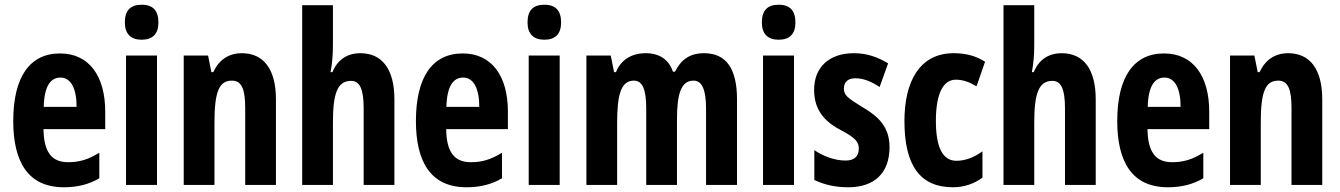

<svg xmlns="http://www.w3.org/2000/svg" viewBox="-20 -782 5667 812"><path d="M234 -556C104 -556 36 -454 36 -270C36 -97 99 10 250 10C307 10 356 -2 400 -28V-136C353 -107 315 -96 268 -96C198 -96 165 -140 164 -236H425V-310C425 -460 357 -556 234 -556ZM236 -454C280 -454 304 -407 304 -330H165C167 -418 194 -454 236 -454Z M579 -762C531 -762 508 -737 508 -687C508 -639 533 -614 579 -614C626 -614 650 -639 650 -687C650 -736 628 -762 579 -762ZM644 -547H513V0H644Z M1003 -557C947 -557 906 -529 882 -477H874L860 -547H757V0H887V-263C887 -393 906 -441 961 -441C1004 -441 1017 -401 1017 -324V0H1147V-362C1147 -489 1095 -557 1003 -557Z M1388 -591V-760H1258V0H1388V-263C1388 -385 1406 -440 1465 -440C1502 -440 1518 -404 1518 -324V0H1648V-362C1648 -487 1598 -557 1504 -557C1448 -557 1407 -529 1386 -477H1378C1385 -513 1388 -552 1388 -591Z M1937 -556C1807 -556 1739 -454 1739 -270C1739 -97 1802 10 1953 10C2010 10 2059 -2 2103 -28V-136C2056 -107 2018 -96 1971 -96C1901 -96 1868 -140 1867 -236H2128V-310C2128 -460 2060 -556 1937 -556ZM1939 -454C1983 -454 2007 -407 2007 -330H1868C1870 -418 1897 -454 1939 -454Z M2282 -762C2234 -762 2211 -737 2211 -687C2211 -639 2236 -614 2282 -614C2329 -614 2353 -639 2353 -687C2353 -736 2331 -762 2282 -762ZM2347 -547H2216V0H2347Z M2957 -557C2898 -557 2860 -530 2835 -479H2826C2811 -524 2775 -557 2711 -557C2651 -557 2606 -529 2585 -477H2577L2563 -547H2460V0H2590V-261C2590 -379 2605 -441 2661 -441C2697 -441 2713 -404 2713 -323V0H2843V-276C2843 -387 2861 -441 2913 -441C2949 -441 2966 -403 2966 -322V0H3097V-360C3097 -493 3051 -557 2957 -557Z M3273 -762C3225 -762 3202 -737 3202 -687C3202 -639 3227 -614 3273 -614C3320 -614 3344 -639 3344 -687C3344 -736 3322 -762 3273 -762ZM3338 -547H3207V0H3338Z M3742 -160C3742 -244 3696 -289 3629 -328C3562 -369 3549 -380 3549 -408C3549 -435 3566 -451 3598 -451C3634 -451 3669 -435 3700 -414L3736 -514C3690 -542 3644 -557 3591 -557C3487 -557 3423 -498 3423 -402C3423 -322 3462 -272 3530 -235C3600 -199 3612 -181 3612 -153C3612 -120 3592 -103 3556 -103C3508 -103 3459 -123 3424 -147V-21C3467 0 3515 10 3567 10C3677 10 3742 -49 3742 -160Z M4010 10C4055 10 4100 -4 4135 -31V-142C4099 -116 4062 -102 4025 -102C3967 -102 3938 -158 3938 -271C3938 -384 3968 -445 4022 -445C4052 -445 4080 -435 4110 -417L4146 -521C4108 -545 4066 -557 4013 -557C3869 -557 3805 -437 3805 -270C3805 -80 3873 10 4010 10Z M4354 -591V-760H4224V0H4354V-263C4354 -385 4372 -440 4431 -440C4468 -440 4484 -404 4484 -324V0H4614V-362C4614 -487 4564 -557 4470 -557C4414 -557 4373 -529 4352 -477H4344C4351 -513 4354 -552 4354 -591Z M4903 -556C4773 -556 4705 -454 4705 -270C4705 -97 4768 10 4919 10C4976 10 5025 -2 5069 -28V-136C5022 -107 4984 -96 4937 -96C4867 -96 4834 -140 4833 -236H5094V-310C5094 -460 5026 -556 4903 -556ZM4905 -454C4949 -454 4973 -407 4973 -330H4834C4836 -418 4863 -454 4905 -454Z M5428 -557C5372 -557 5331 -529 5307 -477H5299L5285 -547H5182V0H5312V-263C5312 -393 5331 -441 5386 -441C5429 -441 5442 -401 5442 -324V0H5572V-362C5572 -489 5520 -557 5428 -557Z"/></svg>

Font: Noto Sans Thai Looped ExtraCondensed
Style: Bold
Weight: 700
Width: 2
Designer: Sasikarn Vongin, Ben Mitchell
Foundry: The Fontpad Ltd
Version: Version 1.001